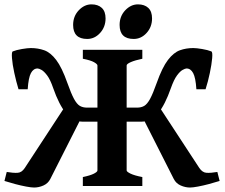

<svg xmlns="http://www.w3.org/2000/svg" viewBox="-25 -840 1017 867"><path d="M349.1 0V-40.5Q382.3 -47.4 398.7 -55.7Q415 -64 415 -70.3V-544.4Q415 -550.3 399.7 -559.1Q384.3 -567.9 349.1 -574.7V-615.2H617.7V-574.7Q585 -567.9 565.9 -559.6Q546.9 -551.3 546.9 -544.4V-70.3Q546.9 -64.5 564.5 -55.9Q582 -47.4 617.7 -40.5V0ZM861.8 -437Q858.4 -489.3 847.2 -510Q835.9 -530.8 817.4 -530.8Q811.5 -530.8 799.8 -524.4Q788.1 -518.1 774.2 -499.3Q760.3 -480.5 746.6 -441.9Q720.7 -367.7 689.5 -329.1Q658.2 -290.5 611.8 -290.5H512.2V-354H593.8Q612.8 -354 626.2 -361.8Q639.6 -369.6 652.6 -393.3Q665.5 -417 682.6 -465.3Q707.5 -535.6 733.4 -569.3Q759.3 -603 787.4 -613Q815.4 -623 847.7 -623Q861.8 -623 887.7 -618.7Q913.6 -614.3 929.2 -607.9Q935.5 -605.5 933.1 -577.4Q930.7 -549.3 922.6 -510.7Q914.6 -472.2 903.3 -437ZM58.6 -437Q47.9 -472.2 39.6 -510.7Q31.2 -549.3 29.1 -577.4Q26.9 -605.5 32.7 -607.9Q48.3 -614.3 74.2 -618.7Q100.1 -623 114.3 -623Q146.5 -623 174.8 -613Q203.1 -603 228.8 -569.3Q254.4 -535.6 279.3 -465.3Q296.4 -417 309.3 -393.3Q322.3 -369.6 335.7 -361.8Q349.1 -354 368.2 -354H449.7V-290.5H350.1Q304.2 -290.5 272.7 -329.1Q241.2 -367.7 215.3 -441.9Q202.1 -480.5 188 -499.3Q173.8 -518.1 162.4 -524.4Q150.9 -530.8 144.5 -530.8Q126 -530.8 114.7 -510Q103.5 -489.3 100.1 -437ZM833 6.8Q812 6.8 791 -2.4Q770 -11.7 759.8 -31.7L619.6 -308.6L687 -368.7L875 -81.5Q889.2 -60.5 908.2 -59.6Q927.2 -58.6 956.5 -63.5L966.8 -22.9Q945.3 -16.1 918.9 -9Q892.6 -2 869.1 2.4Q845.7 6.8 833 6.8ZM5.4 -63.5Q34.7 -58.6 54 -59.6Q73.2 -60.5 86.9 -81.5L274.9 -368.7L342.3 -308.6L202.1 -31.7Q191.9 -11.7 171.1 -2.4Q150.4 6.8 128.9 6.8Q116.2 6.8 92.8 2.4Q69.3 -2 43 -9Q16.6 -16.1 -4.9 -22.9ZM451.7 -756.8Q451.7 -718.3 427 -691.2Q402.3 -664.1 368.7 -664.1Q305.2 -664.1 305.2 -727.5Q305.2 -766.6 330.6 -793.5Q356 -820.3 388.2 -820.3Q417.5 -820.3 434.6 -804.4Q451.7 -788.6 451.7 -756.8ZM661.6 -756.8Q661.6 -718.3 637 -691.2Q612.3 -664.1 578.6 -664.1Q515.1 -664.1 515.1 -727.5Q515.1 -766.6 540.5 -793.5Q565.9 -820.3 598.1 -820.3Q627.4 -820.3 644.5 -804.4Q661.6 -788.6 661.6 -756.8Z"/></svg>

Font: Gentium Book Plus
Style: Bold
Weight: 700
Designer: Victor Gaultney, Annie Olsen, Iska Routamaa, Becca Hirsbrunner
Foundry: SIL International
Version: Version 6.101